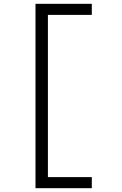

<svg xmlns="http://www.w3.org/2000/svg" viewBox="-20 -843 640 1006"><path d="M166 143V-823H461V-765H231V85H461V143Z"/></svg>

Font: Iosevka Etoile Light
Style: Regular
Weight: 300
Designer: Belleve Invis
Foundry: Belleve Invis
Version: Version 25.0.1; ttfautohint (v1.8.4)